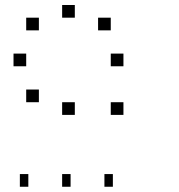

<svg xmlns="http://www.w3.org/2000/svg" viewBox="-20 -653 707 757"><path d="M425 33.3V83.3H391.7V33.3ZM258.3 33.3V83.3H225V33.3ZM91.7 33.3V83.3H58.3V33.3ZM466.7 -250V-200H416.7V-250ZM275 -250V-200H225V-250ZM133.3 -300V-250H83.3V-300ZM466.7 -441.7V-391.7H416.7V-441.7ZM83.3 -441.7V-391.7H33.3V-441.7ZM416.7 -583.3V-533.3H366.7V-583.3ZM275 -633.3V-583.3H225V-633.3ZM133.3 -583.3V-533.3H83.3V-583.3Z"/></svg>

Font: 0xA000-Boxes
Style: Boxes
Weight: 400
Version: Version 0.1